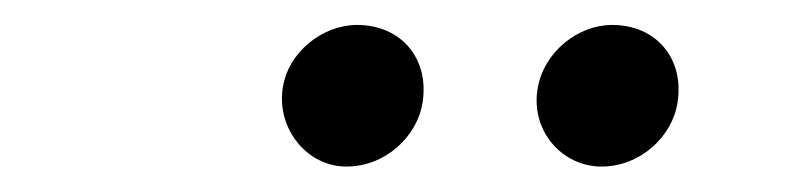

<svg xmlns="http://www.w3.org/2000/svg" viewBox="-20 -770 631 154"><path d="M257.8 -636.4C289.1 -636.4 314.6 -660.5 318.9 -687.5C324.6 -723 301.8 -750 266.3 -750C239.3 -750 210.9 -728.7 206.7 -698.9C202.1 -666.2 226.6 -636.4 257.8 -636.4ZM462.4 -636.4C493.6 -636.4 519.2 -660.5 523.4 -687.5C529.1 -723 506.4 -750 470.9 -750C443.9 -750 416.2 -728.7 411.2 -698.9C405.5 -664.8 431.1 -636.4 462.4 -636.4Z"/></svg>

Font: TID UI
Style: Italic
Weight: 400
Italic angle: -9.39999°
Designer: The TID Project Authors
Foundry: Bakken & Bæck
Version: Version 1.001;hotconv 1.0.109;makeotfexe 2.5.65596